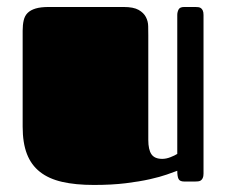

<svg xmlns="http://www.w3.org/2000/svg" viewBox="-20 -520 648 550"><path d="M404.8 -119.1Q404.8 -91.3 413.8 -78.1Q422.9 -64.9 444.8 -64.9Q456.1 -64.9 468.5 -69.8Q481 -74.7 487.8 -79.1V-477.1Q487.8 -485.4 491.5 -492.7Q495.1 -500 507.8 -500H539.1Q543.5 -500 547.9 -499.5Q552.2 -499 555.4 -496.8Q558.6 -494.6 560.8 -490Q563 -485.4 563 -477.1V-22.9Q563 -14.6 560.8 -10Q558.6 -5.4 555.4 -3.2Q552.2 -1 547.9 -0.5Q543.5 0 539.1 0H507.8Q495.1 0 491.5 -7.3Q487.8 -14.6 487.8 -30.8Q477.1 -26.9 457.8 -20Q438.5 -13.2 409.2 -6.6Q379.9 0 340.1 4.9Q300.3 9.8 249 9.8Q196.3 9.8 158 1Q119.6 -7.8 94.5 -27.6Q69.3 -47.4 57.1 -79.1Q44.9 -110.8 44.9 -157.2V-432.1Q44.9 -448.7 47.9 -461.7Q50.8 -474.6 59.1 -482.9Q67.4 -491.2 82 -495.6Q96.7 -500 120.1 -500H334Q362.3 -500 377 -491.7Q391.6 -483.4 397.9 -471.2Q404.3 -459 404.5 -444.8Q404.8 -430.7 404.8 -418.9Z"/></svg>

Font: Fascinate
Style: Regular
Weight: 900
Designer: Astigmatic (AOETI)
Foundry: Astigmatic (AOETI)
Version: Version 1.000